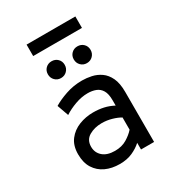

<svg xmlns="http://www.w3.org/2000/svg" viewBox="-206 -990 1028 1125"><g transform="rotate(-30 308.0 -428.0)"><path d="M272.5 12Q219 12 177.5 -7.2Q136 -26.5 112 -64.5Q88 -102.5 88 -159.5Q88 -218.5 116.8 -255.8Q145.5 -293 190.8 -310.8Q236 -328.5 286 -328.5Q324 -328.5 356.8 -321.2Q389.5 -314 421.5 -297V-333.5Q421.5 -376.5 407.5 -400Q393.5 -423.5 369.2 -432.8Q345 -442 315 -442Q273.5 -442 230 -426.2Q186.5 -410.5 153 -388.5L125.5 -465.5Q160.5 -487 212.8 -505Q265 -523 323.5 -523Q354.5 -523 387 -516Q419.5 -509 447.5 -489.5Q475.5 -470 492.8 -433.5Q510 -397 510 -338.5V0H421.5V-45Q396 -21.5 359 -4.8Q322 12 272.5 12ZM286.5 -69Q333 -69 366.8 -89.5Q400.5 -110 421.5 -134V-216.5Q399 -230 366 -239.5Q333 -249 298.5 -249Q249.5 -249 212.8 -227.5Q176 -206 176 -159.5Q176 -119.5 205 -94.2Q234 -69 286.5 -69ZM225.5 -596.5Q201.5 -596.5 185.2 -613Q169 -629.5 169 -653.5Q169 -678 185.2 -694Q201.5 -710 225.5 -710Q250 -710 266.2 -694Q282.5 -678 282.5 -653.5Q282.5 -629.5 266.2 -613Q250 -596.5 225.5 -596.5ZM400.5 -596.5Q376.5 -596.5 360.2 -613Q344 -629.5 344 -653.5Q344 -678 360.2 -694Q376.5 -710 400.5 -710Q425 -710 441.2 -694Q457.5 -678 457.5 -653.5Q457.5 -629.5 441.2 -613Q425 -596.5 400.5 -596.5ZM148 -790V-867.5H478V-790Z"/></g></svg>

Font: Overpass Mono Medium
Style: Regular
Weight: 500
Monospace: yes
Designer: Delve Withrington, Dave Bailey
Foundry: Delve Fonts LLC
Version: Version 4.000